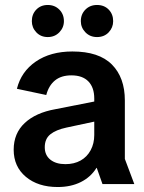

<svg xmlns="http://www.w3.org/2000/svg" viewBox="-20 -740 581 772"><path d="M212 12Q133 12 84 -29Q35 -70 35 -138Q35 -204 79.5 -245.5Q124 -287 203 -301L406 -341V-261L247 -227Q205 -218 182.5 -200Q160 -182 160 -148Q160 -116 182.5 -98Q205 -80 243 -80Q278 -80 304 -94.5Q330 -109 344.5 -136Q359 -163 359 -197V-344Q359 -388 335.5 -412.5Q312 -437 267 -437Q226 -437 201 -416.5Q176 -396 166 -358L48 -383Q65 -452 124 -492.5Q183 -533 271 -533Q378 -533 430 -480.5Q482 -428 482 -336V-101L520 0H392L369 -65H368Q345 -28 305 -8Q265 12 212 12ZM172 -591Q144 -591 126 -610Q108 -629 108 -655Q108 -683 126 -701.5Q144 -720 172 -720Q200 -720 218.5 -701.5Q237 -683 237 -655Q237 -629 218.5 -610Q200 -591 172 -591ZM370 -591Q342 -591 323.5 -610Q305 -629 305 -655Q305 -683 323.5 -701.5Q342 -720 370 -720Q399 -720 417 -701.5Q435 -683 435 -655Q435 -629 417 -610Q399 -591 370 -591Z"/></svg>

Font: TikTok Sans 24pt SemiBold
Style: Regular
Weight: 600
Version: Version 4.000